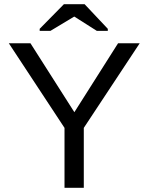

<svg xmlns="http://www.w3.org/2000/svg" viewBox="-20 -894 707 914"><path d="M645 -688 378.9 -285.2V0H287.1V-285.2L22 -688H125L334 -359.9L542 -688ZM382.8 -874 493.2 -756.8V-747.1H440.9L334 -814.9H333L220.2 -747.1H168.9V-756.8L284.2 -874Z"/></svg>

Font: Libra Sans Modern
Style: Regular
Weight: 400
Foundry: Stefan Peev, Context Ltd
Version: Version 1.000